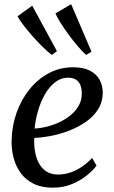

<svg xmlns="http://www.w3.org/2000/svg" viewBox="-20 -881 540 912"><path d="M438.5 -94.5Q424 -74 394.5 -49.5Q365 -25 323.2 -7.2Q281.5 10.5 231 10.5Q178 10.5 140.2 -8Q102.5 -26.5 79.2 -58Q56 -89.5 45.2 -128.8Q34.5 -168 35 -209.5Q36 -280.5 58.2 -344Q80.5 -407.5 120 -456.5Q159.5 -505.5 212.2 -533.5Q265 -561.5 327 -561.5Q375 -561.5 406 -546Q437 -530.5 452.2 -503.5Q467.5 -476.5 468 -442.5Q468 -396.5 445.8 -361.5Q423.5 -326.5 386.5 -301.2Q349.5 -276 306 -259.5Q262.5 -243 219.5 -235Q176.5 -227 143 -226Q141 -194 146 -163Q151 -132 164.2 -106.8Q177.5 -81.5 200 -66.8Q222.5 -52 255 -52Q285.5 -52 314 -61.5Q342.5 -71 368.8 -88.8Q395 -106.5 417.5 -130.5ZM305 -512Q269 -512 240.8 -489.5Q212.5 -467 192.2 -430.8Q172 -394.5 160 -352.2Q148 -310 144.5 -270.5Q173.5 -272 205 -280Q236.5 -288 265.8 -302.2Q295 -316.5 318.5 -336.5Q342 -356.5 355.5 -382Q369 -407.5 368.5 -437.5Q368.5 -474.5 351.8 -493.2Q335 -512 305 -512ZM226 -620Q207.5 -634 182.2 -658.8Q157 -683.5 132.2 -711.8Q107.5 -740 88.8 -764.8Q70 -789.5 63.5 -804L133 -854L250.5 -638ZM389 -620Q371.5 -635.5 348.8 -662.2Q326 -689 304 -719.2Q282 -749.5 265.5 -776Q249 -802.5 243.5 -817.5L318 -861L414.5 -635.5Z"/></svg>

Font: Merriweather 36pt
Style: Italic
Weight: 400
Italic angle: -7.8°
Version: Version 2.101